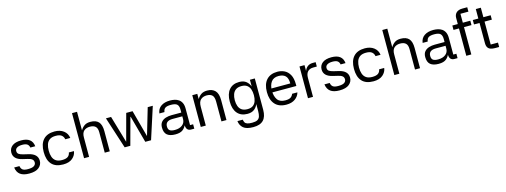

<svg xmlns="http://www.w3.org/2000/svg" viewBox="-13 -1728 7770 2951"><g transform="rotate(-15 3872.0 -252.5)"><path d="M365 -372Q358 -411 332 -428Q306 -445 255 -445Q200 -445 170.5 -426.5Q141 -408 141 -376Q141 -342 164.5 -326Q188 -310 234 -299L314 -280Q453 -247 453 -139Q453 -75 402 -32.5Q351 10 247 10Q154 10 104.5 -27Q55 -64 45 -140H129Q135 -100 160 -80.5Q185 -61 245 -61Q313 -61 342 -81Q371 -101 371 -134Q371 -166 349 -184.5Q327 -203 281 -213L201 -232Q62 -265 62 -371Q62 -437 111.5 -476Q161 -515 255 -515Q429 -515 443 -372Z M788 10Q665 10 605 -57.5Q545 -125 545 -252Q545 -380 606.5 -447.5Q668 -515 786 -515Q874 -515 930.5 -471.5Q987 -428 996 -356H916Q910 -395 881 -420Q852 -445 787 -445Q726 -445 690.5 -420.5Q655 -396 640 -352.5Q625 -309 625 -252Q625 -196 640 -152.5Q655 -109 690.5 -84.5Q726 -60 787 -60Q849 -60 879.5 -81.5Q910 -103 917 -146H998Q990 -81 936.5 -35.5Q883 10 788 10Z M1200 0H1120V-717H1200V-422Q1225 -464 1261 -489.5Q1297 -515 1356 -515Q1445 -515 1487 -469Q1529 -423 1529 -322V0H1449V-324Q1449 -390 1418.5 -417.5Q1388 -445 1331 -445Q1272 -445 1236 -413Q1200 -381 1200 -309Z M1603 -505H1685L1810 -78H1811L1926 -505H2027L2142 -80H2143L2268 -505H2349L2186 0H2094L1977 -429H1972L1856 0H1766Z M2874 0H2821Q2784 0 2763 -25.5Q2742 -51 2743 -115L2750 -105Q2734 -56 2693.5 -23Q2653 10 2573 10Q2486 10 2442 -26.5Q2398 -63 2398 -144Q2398 -200 2425.5 -232Q2453 -264 2496.5 -277.5Q2540 -291 2589 -291H2745V-340Q2745 -396 2718.5 -421.5Q2692 -447 2621 -447Q2560 -447 2531.5 -429Q2503 -411 2497 -365H2416Q2425 -439 2481 -477Q2537 -515 2624 -515Q2660 -515 2695.5 -507.5Q2731 -500 2760.5 -480Q2790 -460 2807.5 -424.5Q2825 -389 2825 -332V-70H2874ZM2476 -141Q2476 -95 2501.5 -76.5Q2527 -58 2582 -58Q2656 -58 2700.5 -93Q2745 -128 2745 -186V-231H2590Q2476 -231 2476 -141Z M3057 0H2977V-505H3057V-422Q3082 -464 3119 -489.5Q3156 -515 3215 -515Q3297 -515 3341.5 -468Q3386 -421 3386 -317V0H3306V-314Q3306 -388 3276.5 -416.5Q3247 -445 3190 -445Q3131 -445 3094 -412Q3057 -379 3057 -299Z M3725 -8Q3621 -8 3564.5 -74Q3508 -140 3508 -261Q3508 -382 3564.5 -448.5Q3621 -515 3725 -515Q3794 -515 3836 -481Q3878 -447 3897.5 -389.5Q3917 -332 3917 -261Q3917 -191 3897.5 -133.5Q3878 -76 3836 -42Q3794 -8 3725 -8ZM3743 -78Q3798 -78 3830.5 -101.5Q3863 -125 3877.5 -166.5Q3892 -208 3892 -261Q3892 -314 3877.5 -355.5Q3863 -397 3830.5 -421Q3798 -445 3743 -445Q3686 -445 3652 -421Q3618 -397 3603 -355.5Q3588 -314 3588 -261Q3588 -208 3603 -166.5Q3618 -125 3652 -101.5Q3686 -78 3743 -78ZM3894 -505H3972V0H3892V-379L3894 -385ZM3972 -6Q3972 103 3920 157.5Q3868 212 3759 212Q3650 212 3601 170.5Q3552 129 3544 59H3629Q3633 86 3643.5 104.5Q3654 123 3681 132.5Q3708 142 3759 142Q3814 142 3842.5 126Q3871 110 3881.5 77Q3892 44 3892 -6Z M4136 -290H4479Q4479 -374 4442 -410.5Q4405 -447 4333 -447Q4253 -447 4215 -394Q4177 -341 4177 -254Q4177 -167 4214.5 -112.5Q4252 -58 4340 -58Q4399 -58 4426 -77Q4453 -96 4465 -129H4549Q4533 -68 4478.5 -29Q4424 10 4340 10Q4220 10 4158.5 -60Q4097 -130 4097 -253Q4097 -380 4158.5 -447.5Q4220 -515 4333 -515Q4391 -515 4442.5 -490.5Q4494 -466 4526.5 -408.5Q4559 -351 4559 -253V-228H4135Z M4763 0H4683V-505H4763V-412Q4780 -457 4813 -481Q4846 -505 4895 -505H4940V-435H4885Q4826 -435 4794.5 -401.5Q4763 -368 4763 -303Z M5302 -372Q5295 -411 5269 -428Q5243 -445 5192 -445Q5137 -445 5107.5 -426.5Q5078 -408 5078 -376Q5078 -342 5101.5 -326Q5125 -310 5171 -299L5251 -280Q5390 -247 5390 -139Q5390 -75 5339 -32.5Q5288 10 5184 10Q5091 10 5041.5 -27Q4992 -64 4982 -140H5066Q5072 -100 5097 -80.5Q5122 -61 5182 -61Q5250 -61 5279 -81Q5308 -101 5308 -134Q5308 -166 5286 -184.5Q5264 -203 5218 -213L5138 -232Q4999 -265 4999 -371Q4999 -437 5048.5 -476Q5098 -515 5192 -515Q5366 -515 5380 -372Z M5725 10Q5602 10 5542 -57.5Q5482 -125 5482 -252Q5482 -380 5543.5 -447.5Q5605 -515 5723 -515Q5811 -515 5867.5 -471.5Q5924 -428 5933 -356H5853Q5847 -395 5818 -420Q5789 -445 5724 -445Q5663 -445 5627.5 -420.5Q5592 -396 5577 -352.5Q5562 -309 5562 -252Q5562 -196 5577 -152.5Q5592 -109 5627.5 -84.5Q5663 -60 5724 -60Q5786 -60 5816.5 -81.5Q5847 -103 5854 -146H5935Q5927 -81 5873.5 -35.5Q5820 10 5725 10Z M6137 0H6057V-717H6137V-422Q6162 -464 6198 -489.5Q6234 -515 6293 -515Q6382 -515 6424 -469Q6466 -423 6466 -322V0H6386V-324Q6386 -390 6355.5 -417.5Q6325 -445 6268 -445Q6209 -445 6173 -413Q6137 -381 6137 -309Z M7063 0H7010Q6973 0 6952 -25.5Q6931 -51 6932 -115L6939 -105Q6923 -56 6882.5 -23Q6842 10 6762 10Q6675 10 6631 -26.5Q6587 -63 6587 -144Q6587 -200 6614.5 -232Q6642 -264 6685.5 -277.5Q6729 -291 6778 -291H6934V-340Q6934 -396 6907.5 -421.5Q6881 -447 6810 -447Q6749 -447 6720.5 -429Q6692 -411 6686 -365H6605Q6614 -439 6670 -477Q6726 -515 6813 -515Q6849 -515 6884.5 -507.5Q6920 -500 6949.5 -480Q6979 -460 6996.5 -424.5Q7014 -389 7014 -332V-70H7063ZM6665 -141Q6665 -95 6690.5 -76.5Q6716 -58 6771 -58Q6845 -58 6889.5 -93Q6934 -128 6934 -186V-231H6779Q6665 -231 6665 -141Z M7282 0H7202V-602Q7202 -654 7235 -685.5Q7268 -717 7332 -717H7409V-647H7282ZM7115 -435V-505H7401V-435Z M7725 -435H7609V-70H7725V0H7659Q7621 0 7591.5 -9.5Q7562 -19 7545.5 -44Q7529 -69 7529 -115V-435H7441V-505H7529V-656H7609V-505H7725Z"/></g></svg>

Font: 42dot Sans
Style: Regular
Weight: 400
Designer: 42dot
Version: Version 1.000